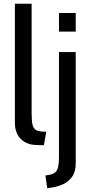

<svg xmlns="http://www.w3.org/2000/svg" viewBox="-20 -770 488 1032"><path d="M187 10Q140 10 112 -7Q84 -24 72 -51Q60 -78 60 -108V-750H150V-160Q150 -118 155.5 -97Q161 -76 177.5 -69Q194 -62 229 -62L216 10ZM234 242 224 173Q254 170 269.5 161.5Q285 153 291 132.5Q297 112 297 73V-490H387V107Q387 154 367 181Q347 208 318.5 220.5Q290 233 264 237ZM297 -600V-700H387V-600Z"/></svg>

Font: Cabin VF Beta
Style: Regular
Weight: 400
Designer: Pablo Impallari
Foundry: Pablo Impallari. http://www.impallari.com Igino Marini. http://www.ikern.com
Version: Version 2.200